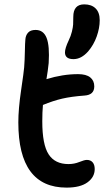

<svg xmlns="http://www.w3.org/2000/svg" viewBox="-20 -875 507 880"><path d="M316.9 -604Q277.8 -604 277.8 -634.8Q277.8 -653.8 294.9 -689.9Q304.7 -710 309.6 -730.2Q314.5 -750.5 315.2 -762.7Q315.9 -774.9 315.9 -797.9Q315.9 -855 366.2 -855Q399.4 -855 418.2 -836.4Q437 -817.9 437 -782.2Q437 -746.6 423.3 -708Q409.7 -669.4 383.8 -639.2Q352.5 -604 316.9 -604ZM285.2 -15.1Q64 -15.1 64 -314Q64 -375.5 76.7 -461.4Q89.4 -547.4 90.8 -566.9Q93.3 -599.6 94 -639.2Q94.7 -678.7 96.2 -692.9Q97.2 -712.4 108.4 -725.1Q119.6 -737.8 143.1 -737.8Q179.2 -737.8 193.6 -701.2Q208 -664.6 203.1 -585.9Q199.2 -548.3 192.9 -512.2Q267.1 -535.2 337.9 -535.2Q375 -535.2 393.6 -520.3Q412.1 -505.4 412.1 -479Q412.1 -439.9 367.2 -437Q307.1 -432.6 265.1 -422.9Q223.1 -413.1 176.8 -394Q173.8 -361.3 173.8 -318.8Q173.8 -212.4 202.9 -167.7Q231.9 -123 293.9 -123Q320.3 -123 343.8 -132.6Q367.2 -142.1 377.9 -142.1Q395 -142.1 404.5 -131.1Q414.1 -120.1 414.1 -100.1Q414.1 -63.5 381.1 -39.3Q348.1 -15.1 285.2 -15.1Z"/></svg>

Font: Shantell Sans Bouncy
Style: Regular
Weight: 500
Designer: Stephen Nixon, Anya Danilova, Shantell Martin
Foundry: Arrow Type
Version: Version 1.006;[9816181b4]